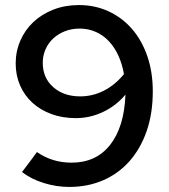

<svg xmlns="http://www.w3.org/2000/svg" viewBox="-20 -730 669 759"><path d="M292 -710Q355 -710 408.5 -685.5Q462 -661 501 -616.5Q540 -572 562 -509Q584 -446 584 -369Q584 -282 560 -212.5Q536 -143 492.5 -93.5Q449 -44 388 -17.5Q327 9 254 9Q203 9 153 -6.5Q103 -22 67 -50Q82 -70 97 -89.5Q112 -109 126 -129Q186 -87 263 -87Q360 -87 415.5 -157.5Q471 -228 476 -356Q438 -311 386.5 -287Q335 -263 280 -263Q227 -263 183.5 -279Q140 -295 108.5 -323.5Q77 -352 59.5 -392Q42 -432 42 -479Q42 -527 60.5 -569.5Q79 -612 112 -643Q145 -674 191 -692Q237 -710 292 -710ZM297 -349Q347 -349 391.5 -372Q436 -395 470 -437Q463 -477 448 -510Q433 -543 410.5 -567Q388 -591 358.5 -604Q329 -617 295 -617Q263 -617 236.5 -606.5Q210 -596 190.5 -578Q171 -560 160 -535Q149 -510 149 -482Q149 -422 190.5 -385.5Q232 -349 297 -349Z"/></svg>

Font: Rosa Sans Medium
Style: Regular
Weight: 500
Designer: Pentagram / MCKL
Foundry: Pentagram / MCKL
Version: Version 1.005;September 16, 2019;FontCreator 11.5.0.2425 64-